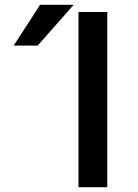

<svg xmlns="http://www.w3.org/2000/svg" viewBox="-20 -780 574 800"><path d="M307 0V-730H427V0ZM147 -760H287L137 -590H37Z"/></svg>

Font: M PLUS 1p Medium
Style: Regular
Weight: 500
Version: Version 1.062